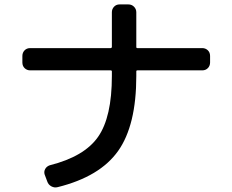

<svg xmlns="http://www.w3.org/2000/svg" viewBox="-20 -805 1040 859"><path d="M115.2 -490.2Q100.6 -490.2 90.3 -500Q80.1 -509.8 80.1 -525.4V-554.7Q80.1 -569.3 89.8 -579.6Q99.6 -589.8 115.2 -589.8H474.6Q479.5 -589.8 480.5 -594.7V-750Q480.5 -764.6 490.2 -774.9Q500 -785.2 514.6 -785.2H554.7Q569.3 -785.2 579.6 -774.9Q589.8 -764.6 589.8 -750V-594.7Q589.8 -589.8 594.7 -589.8H884.8Q899.4 -589.8 909.7 -580.1Q919.9 -570.3 919.9 -554.7V-525.4Q919.9 -510.7 910.2 -500.5Q900.4 -490.2 884.8 -490.2H594.7Q589.8 -490.2 589.8 -485.4V-464.8Q589.8 -244.1 508.3 -129.4Q426.8 -14.6 238.3 32.2Q223.6 36.1 210 28.8Q196.3 21.5 191.4 6.8L179.7 -24.4Q175.8 -37.1 182.1 -48.8Q188.5 -60.5 202.1 -65.4Q357.4 -104.5 418.9 -192.9Q480.5 -281.2 480.5 -464.8V-485.4Q480.5 -490.2 474.6 -490.2Z"/></svg>

Font: Rounded-L Mgen+ 1m medium
Style: Regular
Weight: 500
Designer: [Source Han Sans]
Ryoko NISHIZUKA  (kana & ideographs); Paul D. Hunt (Latin, Greek & Cyrillic); Wenlong ZHANG  (bopomofo
Version: Version 1.059.20150602